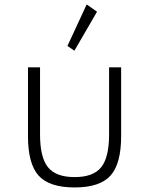

<svg xmlns="http://www.w3.org/2000/svg" viewBox="-20 -808 656 844"><path d="M308 16Q418.5 16 465.5 -35.8Q512.5 -87.5 512.5 -209.5V-512H459.5V-217Q459.5 -116 424.8 -72.8Q390 -29.5 308 -29.5Q226 -29.5 191 -72.8Q156 -116 156 -217V-512H103V-209.5Q103 -87.5 150 -35.8Q197 16 308 16ZM307 -585 406.5 -756.5 361 -788.5 276.5 -606Z"/></svg>

Font: Spartan Light
Style: Regular
Weight: 300
Designer: Matt Bailey, Mirko Velimirovic
Foundry: Matt Bailey
Version: Version 1.003; ttfautohint (v1.8.3)